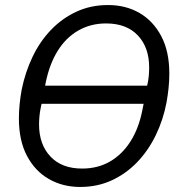

<svg xmlns="http://www.w3.org/2000/svg" viewBox="-20 -730 719 762"><path d="M298 12Q229 12 174 -19.5Q119 -51 87 -111.5Q55 -172 55 -260Q55 -289 58 -317.5Q61 -346 66 -374Q80 -443 109 -504Q138 -565 182 -611Q226 -657 283 -683.5Q340 -710 409 -710Q479 -710 533.5 -678.5Q588 -647 620 -586.5Q652 -526 652 -438Q652 -409 649 -380.5Q646 -352 641 -324Q628 -255 598.5 -194Q569 -133 525 -87Q481 -41 424 -14.5Q367 12 298 12ZM306 -61Q368 -61 416.5 -89Q465 -117 498 -169Q531 -221 545 -293L553 -333L580 -318H115L148 -332L142 -304Q138 -285 136.5 -268Q135 -251 135 -236Q135 -157 180 -109Q225 -61 306 -61ZM401 -637Q340 -637 291 -609Q242 -581 209.5 -529Q177 -477 162 -405L156 -375L129 -390H594L560 -371L564 -390Q569 -411 570.5 -429Q572 -447 572 -462Q572 -542 527 -589.5Q482 -637 401 -637Z"/></svg>

Font: IBM Plex Sans
Style: Italic
Weight: 400
Italic angle: -11.31°
Designer: Mike Abbink, Paul van der Laan, Pieter van Rosmalen
Foundry: Bold Monday
Version: Version 3.201